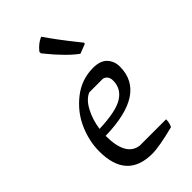

<svg xmlns="http://www.w3.org/2000/svg" viewBox="-235 -833 916 916"><g transform="rotate(-45 223.0 -375.0)"><path d="M381 -60Q381 -37 371 -17Q265 10 219 10Q47 10 47 -177Q47 -246 77 -314.5Q107 -383 168.5 -431.5Q230 -480 308 -480Q357 -480 380 -455Q403 -430 403 -394Q403 -214 121 -208Q121 -71 203 -60ZM333 -369Q333 -402 305 -410H213Q180 -397 156 -352.5Q132 -308 124 -252Q239 -256 286 -285.5Q333 -315 333 -369ZM238 -760Q282 -696 342 -621L362 -596V-589L313 -570Q285 -590 252 -624Q219 -658 200 -682L181 -705V-715Q206 -747 238 -760Z"/></g></svg>

Font: Kotta One
Style: Regular
Weight: 400
Designer: Ania Kruk
Foundry: Ania Kruk
Version: Version 1.001